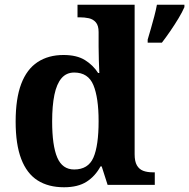

<svg xmlns="http://www.w3.org/2000/svg" viewBox="-20 -780 798 810"><path d="M250 10Q184 10 138.5 -19Q93 -48 69.5 -109.5Q46 -171 46 -267Q46 -364 69.5 -426Q93 -488 138.5 -518Q184 -548 248 -548Q304 -548 338.5 -526.5Q373 -505 394 -472H399Q398 -496 397 -526.5Q396 -557 396 -584V-645Q396 -672 384.5 -685.5Q373 -699 355 -703Q337 -707 315 -707H307V-760H548V-129Q548 -99 557.5 -82.5Q567 -66 584 -59.5Q601 -53 625 -53H633V0H434L409 -78H404Q382 -37 345.5 -13.5Q309 10 250 10ZM293 -65Q352 -65 374 -115Q396 -165 396 -269Q396 -368 374 -421Q352 -474 293 -474Q260 -474 239.5 -450Q219 -426 209.5 -380Q200 -334 200 -268Q200 -166 221.5 -115.5Q243 -65 293 -65ZM603 -613Q609 -633 616.5 -659Q624 -685 631 -711.5Q638 -738 642 -760H758V-750Q749 -729 733 -702.5Q717 -676 698.5 -649Q680 -622 663 -600H603Z"/></svg>

Font: Noto Serif Khmer
Style: Bold
Weight: 700
Version: Version 2.003